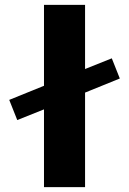

<svg xmlns="http://www.w3.org/2000/svg" viewBox="-20 -770 531 790"><path d="M51 -276 18 -359 161 -417V-750H330V-486L440 -530L473 -447L330 -389V0H161V-320Z"/></svg>

Font: M PLUS 1p ExtraBold
Style: Regular
Weight: 800
Version: Version 1.062